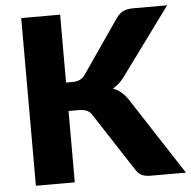

<svg xmlns="http://www.w3.org/2000/svg" viewBox="-52 -780 826 831"><g transform="rotate(-5 361.0 -364.0)"><path d="M239.5 -433.5H266.5Q304 -433.5 320.5 -457L484.5 -695Q499 -714 515.8 -721.2Q532.5 -728.5 557.5 -728.5H704.5L488.5 -434Q465.5 -403.5 439 -390Q458 -383 473.5 -370.5Q489 -358 502.5 -338L722.5 0H571.5Q557 0 546.8 -2Q536.5 -4 529 -8Q521.5 -12 516 -17.8Q510.5 -23.5 505.5 -31L340.5 -284.5Q331.5 -298.5 317.8 -304.2Q304 -310 280.5 -310H239.5V0H70.5V-728.5H239.5Z"/></g></svg>

Font: Lato
Style: Regular
Weight: 900
Designer: Lukasz Dziedzic with Adam Twardoch and Botio Nikoltchev
Foundry: tyPoland Lukasz Dziedzic
Version: Version 2.010; 2014-09-01; http://www.latofonts.com/; ttfaut